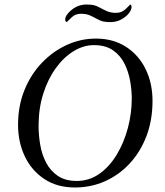

<svg xmlns="http://www.w3.org/2000/svg" viewBox="-20 -820 733 851"><path d="M405 -649Q482 -649 538.5 -612.5Q595 -576 625.5 -513.5Q656 -451 656 -373Q656 -287 629 -216.5Q602 -146 554.5 -95Q507 -44 445 -16.5Q383 11 312 11Q233 11 176.5 -26.5Q120 -64 90 -127Q60 -190 60 -267Q60 -351 88.5 -421Q117 -491 166 -542Q215 -593 276.5 -621Q338 -649 405 -649ZM396 -620Q350 -620 306 -593Q262 -566 227 -517.5Q192 -469 171.5 -404Q151 -339 151 -262Q151 -220 158.5 -177Q166 -134 185 -98Q204 -62 237 -40Q270 -18 320 -18Q376 -18 421 -50Q466 -82 498 -135.5Q530 -189 547 -253.5Q564 -318 564 -384Q564 -419 557 -460Q550 -501 532 -537.5Q514 -574 481 -597Q448 -620 396 -620ZM364 -800Q381 -800 394 -797.5Q407 -795 423 -786Q439 -777 455.5 -770Q472 -763 494 -763Q519 -763 536 -779Q553 -795 557 -800Q563 -798 563 -790Q563 -780 557.5 -770.5Q552 -761 545 -754Q527 -737 508.5 -729.5Q490 -722 469 -722Q452 -722 439 -724.5Q426 -727 410 -736Q394 -745 378 -752Q362 -759 339 -759Q314 -759 297.5 -743Q281 -727 276 -722Q274 -723 271.5 -725Q269 -727 269 -732Q269 -743 275 -752Q281 -761 288 -768Q306 -785 324.5 -792.5Q343 -800 364 -800Z"/></svg>

Font: Amiri
Style: Italic
Weight: 400
Italic angle: 10°
Designer: Khaled Hosny
Version: Version 0.113